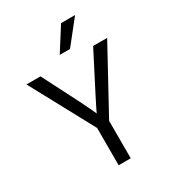

<svg xmlns="http://www.w3.org/2000/svg" viewBox="-208 -998 1009 1115"><g transform="rotate(-30 296.5 -441.0)"><path d="M348 -726H279L378 -882H472ZM336 0H255V-250L26 -674H120Q277 -370 295 -324Q300 -339 473 -674H567L336 -251Z"/></g></svg>

Font: Hind Kochi
Style: Regular
Weight: 400
Designer: Dhruvi Tolia
Foundry: Indian Type Foundry
Version: Version 0.702;PS 1.0;hotconv 1.0.81;makeotf.lib2.5.63406